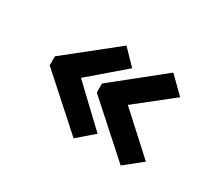

<svg xmlns="http://www.w3.org/2000/svg" viewBox="-82 -576 765 685"><g transform="rotate(30 300.0 -233.5)"><path d="M272 -43 68 -226V-263L270 -424L328 -364L187 -243L338 -100ZM466 -43 262 -226V-263L463 -424L528 -360L380 -243L537 -100Z"/></g></svg>

Font: Inconsolata Expanded ExtraBold
Style: Regular
Weight: 800
Width: 7
Monospace: yes
Designer: Raph Levien, Cyreal, Brenton Simpson
Foundry: Raph Levien, Cyreal, Google
Version: Version 3.001; ttfautohint (v1.8.2.53-6de2)